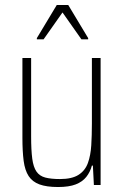

<svg xmlns="http://www.w3.org/2000/svg" viewBox="-20 -743 498 771"><path d="M213 8Q167 8 138.5 -2.5Q110 -13 95 -36Q80 -59 75 -97Q70 -135 70 -190V-510H105V-195Q105 -140 109.5 -106Q114 -72 126.5 -54Q139 -36 162 -30Q185 -24 221 -24Q269 -24 295.5 -41Q322 -58 333 -88.5Q344 -119 346.5 -159.5Q349 -200 349 -246V-510H384V0H357L353 -78H349Q342 -52 326.5 -32.5Q311 -13 284 -2.5Q257 8 213 8ZM128 -585V-590L208 -723H254L334 -590V-585H307L231 -693L155 -585Z"/></svg>

Font: Saira Thin Condensed
Style: Regular
Weight: 100
Width: 3
Version: Version 1.101